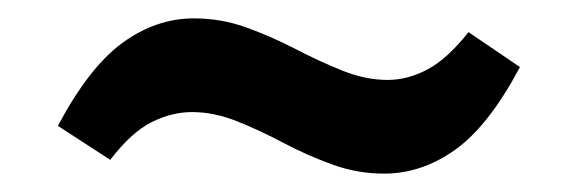

<svg xmlns="http://www.w3.org/2000/svg" viewBox="-20 -461 629 209"><path d="M398 -272Q369 -272 341.5 -282Q314 -292 288.5 -305.5Q263 -319 238 -329Q213 -339 189 -339Q167 -339 145 -328Q123 -317 100 -287L43 -324Q77 -388 113.5 -414.5Q150 -441 191 -441Q221 -441 248.5 -431Q276 -421 302 -407.5Q328 -394 353 -384Q378 -374 402 -374Q424 -374 445.5 -385.5Q467 -397 490 -426L546 -388Q512 -324 475.5 -298Q439 -272 398 -272Z"/></svg>

Font: Bitter
Style: Bold
Weight: 700
Designer: Sol Matas, and Bitter project Authors
Foundry: Sol Matas
Version: Version 2.001